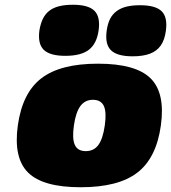

<svg xmlns="http://www.w3.org/2000/svg" viewBox="-20 -778 720 808"><path d="M154 -448.5Q234 -510 392.5 -510Q551 -510 613.5 -448.5Q676 -387 657 -250Q638 -113 558 -51.5Q478 10 319.5 10Q161 10 98.5 -51.5Q36 -113 55 -250Q74 -387 154 -448.5ZM291 -250Q283 -194 295 -168Q307 -142 341 -142Q375 -142 394 -168Q413 -194 421 -250Q429 -306 417 -332Q405 -358 371 -358Q338 -358 318.5 -332Q299 -306 291 -250ZM146 -651Q151 -680 161 -700Q171 -720 188 -733Q205 -746 229.5 -752Q254 -758 287 -758Q352 -758 377.5 -732.5Q403 -707 395 -650Q387 -594 354 -568.5Q321 -543 255 -543Q190 -543 164 -568.5Q138 -594 146 -651ZM429 -649Q433 -678 443 -698Q453 -718 470.5 -731Q488 -744 512 -750Q536 -756 569 -756Q635 -756 660.5 -730.5Q686 -705 678 -648Q673 -610 656.5 -586.5Q640 -563 611 -552Q582 -541 538 -541Q473 -541 447 -566.5Q421 -592 429 -649Z"/></svg>

Font: Fivo Sans Modern ExtBlk
Style: Regular
Weight: 900
Designer: Alexander Slobzheninov
Foundry: Alexander Slobzheninov
Version: 1.0